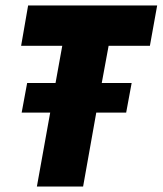

<svg xmlns="http://www.w3.org/2000/svg" viewBox="-20 -680 593 700"><path d="M283 0H114.5L163 -269.5H59L79 -377.5H182.5L207 -513H57L82.5 -660H553L526.5 -513H376L351 -377.5H460L440 -269.5H331Z"/></svg>

Font: Lucymar Sans ExtraBold
Style: Italic
Weight: 800
Italic angle: -10°
Foundry: The League of Moveable Type (original font) / Main changes by Cristiano Sobral with portions from Mirco Monsees
Version: Version 2.00;August 30, 2020;FontCreator 13.0.0.2681 64-bit